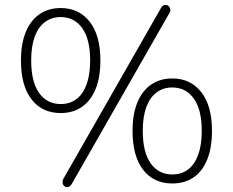

<svg xmlns="http://www.w3.org/2000/svg" viewBox="-20 -745 956 788"><path d="M275 9Q270 18 263.5 21Q257 24 251 22.5Q245 21 241 16Q237 11 236.5 4Q236 -3 240 -11L640 -711Q645 -720 651 -723Q657 -726 663.5 -724.5Q670 -723 674 -718Q678 -713 679 -706Q680 -699 675 -691ZM229 -281Q153 -281 109.5 -337Q66 -393 66 -497Q66 -566 86 -614Q106 -662 142.5 -687Q179 -712 229 -712Q304 -712 348 -656Q392 -600 392 -497Q392 -428 372.5 -380Q353 -332 316.5 -306.5Q280 -281 229 -281ZM229 -318Q267 -318 294 -338.5Q321 -359 335.5 -399Q350 -439 350 -497Q350 -584 317.5 -629.5Q285 -675 229 -675Q192 -675 164.5 -654.5Q137 -634 122.5 -594.5Q108 -555 108 -497Q108 -409 140.5 -363.5Q173 -318 229 -318ZM687 8Q611 8 567.5 -48Q524 -104 524 -208Q524 -277 544 -325Q564 -373 600.5 -398Q637 -423 687 -423Q762 -423 806 -367Q850 -311 850 -208Q850 -139 830.5 -90.5Q811 -42 774.5 -17Q738 8 687 8ZM687 -29Q725 -29 752 -49.5Q779 -70 793.5 -110Q808 -150 808 -208Q808 -295 775.5 -340.5Q743 -386 687 -386Q650 -386 622.5 -365.5Q595 -345 580.5 -305.5Q566 -266 566 -208Q566 -120 598.5 -74.5Q631 -29 687 -29Z"/></svg>

Font: Nunito ExtraLight ExtraLight
Style: Regular
Weight: 250
Version: Version 3.602